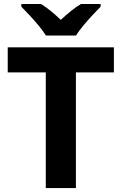

<svg xmlns="http://www.w3.org/2000/svg" viewBox="-20 -954 617 974"><path d="M365.1 0H212.3V-586.8H19.2V-714H557.8V-586.8H365.1ZM213.1 -773.6Q198.9 -796.6 176.6 -823.4Q154.3 -850.2 130.6 -875.9Q106.9 -901.6 88.3 -920V-933.6H188.5Q214.5 -917.2 238.6 -897.5Q262.6 -877.8 288.2 -853.2Q314.6 -877.8 339.5 -897.8Q364.5 -917.8 390.5 -933.6H490.3V-920Q472.5 -902.2 448.6 -876.5Q424.8 -850.8 402.3 -823.7Q379.8 -796.6 365.3 -773.6Z"/></svg>

Font: Noto Sans Khmer UI
Style: Regular
Weight: 400
Designer: Danh Hong and the Monotype Design Team
Foundry: Monotype Imaging Inc.
Version: Version 2.002